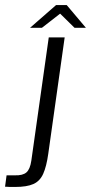

<svg xmlns="http://www.w3.org/2000/svg" viewBox="-49 -739 360 760"><path d="M11 1Q2 1 -9 1Q-20 1 -29 0L-23 -45H10Q41 -44 55.5 -56.5Q70 -69 75 -103L144 -591H207L142 -130Q135 -80 122 -51Q109 -22 83 -10.5Q57 1 11 1ZM70 -629 173 -719H215L291 -629H246L189 -685L117 -629Z"/></svg>

Font: Alumni Sans
Style: Italic
Weight: 400
Italic angle: -8°
Version: Version 1.016